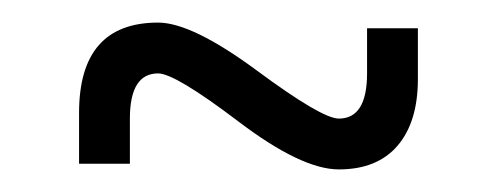

<svg xmlns="http://www.w3.org/2000/svg" viewBox="-20 -320 440 170"><path d="M280 -170Q247 -170 191 -212.5Q135 -255 120 -255Q95 -255 95 -215V-175H50V-220Q50 -300 120 -300Q150 -300 207.5 -257.5Q265 -215 280 -215Q305 -215 305 -255V-295H350V-250Q350 -212 332 -191Q314 -170 280 -170Z"/></svg>

Font: Millimetre
Style: Light
Weight: 200
Designer: Jérémy Landes
Version: Version 1.0